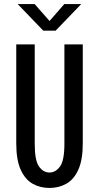

<svg xmlns="http://www.w3.org/2000/svg" viewBox="-20 -920 490 951"><path d="M225 11Q178.5 11 141.2 -10.2Q104 -31.5 82.2 -80Q60.5 -128.5 60.5 -210V-700H152V-208Q152 -125 173.2 -95.2Q194.5 -65.5 225 -65.5Q255.5 -65.5 277.2 -95.2Q299 -125 299 -208V-700H390V-210Q390 -128.5 368.2 -80Q346.5 -31.5 309 -10.2Q271.5 11 225 11ZM67.5 -900H151.5L225.5 -816L298.5 -900H382.5L255.5 -768H194.5Z"/></svg>

Font: Trispace Condensed
Style: Regular
Weight: 400
Width: 3
Designer: Tyler Finck
Foundry: Etcetera Type Company
Version: Version 1.210; ttfautohint (v1.8.3)